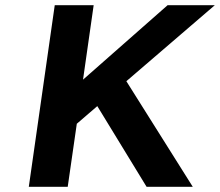

<svg xmlns="http://www.w3.org/2000/svg" viewBox="-20 -720 848 740"><path d="M545 0 355 -311 276 -243 241 0H91L191 -700H341L300 -413L626 -700H808L467 -407L723 0Z"/></svg>

Font: Lexend SemBd
Style: Italic
Weight: 600
Italic angle: -8.13011°
Designer: Bonnie Shaver-Troup, Thomas Jockin
Foundry: Lexend
Version: Version 1.007